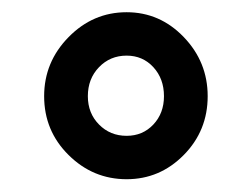

<svg xmlns="http://www.w3.org/2000/svg" viewBox="-20 -741 407 311"><path d="M51.5 -585.2Q51.5 -529.1 91.1 -489.9Q130.6 -450.7 185.1 -450.7Q239 -450.7 277.7 -490Q316.4 -529.3 316.4 -585.2Q316.4 -640.6 277.7 -680.9Q239 -721.2 185.1 -721.2Q130.6 -721.2 91.1 -680.9Q51.5 -640.6 51.5 -585.2ZM122.3 -585.2Q122.3 -613.5 140.4 -632.2Q158.4 -650.9 185.1 -650.9Q211.2 -650.9 228.4 -632.2Q245.6 -613.5 245.6 -585.2Q245.6 -557.6 228.4 -539.3Q211.2 -521 185.1 -521Q158.4 -521 140.4 -539.3Q122.3 -557.6 122.3 -585.2Z"/></svg>

Font: Roboto Flex
Style: Regular
Weight: 400
Designer: Berlow after Robertson
Foundry: Google
Version: Version 3.200;gftools[0.9.32]